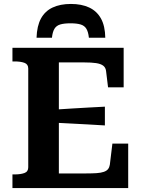

<svg xmlns="http://www.w3.org/2000/svg" viewBox="-20 -952 724 972"><path d="M339 -932Q285 -932 246.5 -914Q208 -896 187.5 -858.5Q167 -821 165 -761H243Q246 -790 255.5 -806Q265 -822 284.5 -828Q304 -834 337 -834Q369 -834 388.5 -828Q408 -822 417.5 -806Q427 -790 430 -761H513Q512 -821 491 -858.5Q470 -896 431.5 -914Q393 -932 339 -932ZM629 -225V0H43V-69H54Q84 -69 103.5 -76Q123 -83 123 -105V-605Q123 -627 103.5 -634Q84 -641 54 -641H43V-710H606V-510H527L517 -592Q515 -610 502.5 -619.5Q490 -629 466.5 -632.5Q443 -636 406 -636H278V-74H417Q448 -74 469.5 -75.5Q491 -77 505.5 -82Q520 -87 527 -96Q534 -105 536 -118L549 -225ZM255 -397Q298 -400 341 -402.5Q384 -405 426.5 -407.5Q469 -410 511 -412V-317Q469 -320 426.5 -322Q384 -324 341 -326.5Q298 -329 255 -331Z"/></svg>

Font: Roboto Serif 20pt SemiBold
Style: Regular
Weight: 600
Version: Version 1.008